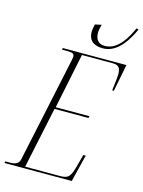

<svg xmlns="http://www.w3.org/2000/svg" viewBox="-155 -1008 809 1087"><g transform="rotate(15 250.0 -465.0)"><path d="M351 -771C443 -771 495 -874 519 -926L507 -930C481 -873 436 -787 358 -787C317 -787 302 -815 302 -849C302 -861 305 -879 311 -898L273 -890C268 -868 266 -855 266 -845C266 -795 297 -771 351 -771ZM-19 0H376L415 -159H401L385 -99C365 -21 352 -10 303 -10H100L176 -369H375L378 -380H180L247 -704H428C460 -704 474 -691 474 -653C474 -631 469 -598 464 -555H474L505 -714H132L130 -704H168C191 -704 202 -697 202 -684C202 -678 201 -671 199 -661L68 -45C63 -22 48 -10 11 -10H-16Z"/></g></svg>

Font: Noto Serif Display ExtraCondensed ExtraLight
Style: Italic
Weight: 200
Width: 2
Italic angle: -12°
Designer: Monotype Design Team
Foundry: Monotype Imaging Inc.
Version: Version 2.009